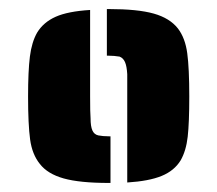

<svg xmlns="http://www.w3.org/2000/svg" viewBox="-20 -717 480 424"><path d="M261 -553Q260 -571 256 -580Q252 -589 244 -592Q232 -594 220 -594H216V-697H220Q284 -697 319.5 -687Q355 -677 373 -654Q389 -633 393.5 -599.5Q398 -566 398 -504Q398 -446 394.5 -415Q391 -384 379 -363Q365 -340 337 -328.5Q309 -317 261 -314ZM68 -355Q51 -376 46.5 -409Q42 -442 42 -504Q42 -560 46 -592Q50 -624 62 -645Q76 -668 103 -680Q130 -692 179 -695V-504Q179 -467 180 -456Q180 -438 184 -429Q188 -420 197 -418Q207 -416 220 -416H224V-313H220Q156 -313 120.5 -323Q85 -333 68 -355Z"/></svg>

Font: Saira Stencil One
Style: Regular
Weight: 400
Designer: Hector Gatti with collaboration of the Omnibus-Type team
Foundry: Omnibus-Type
Version: Version 1.004